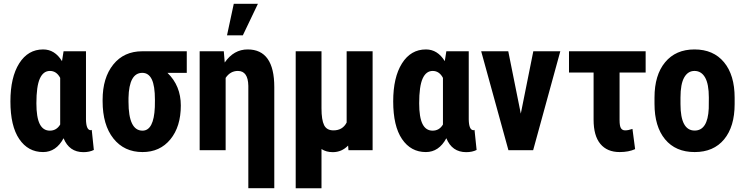

<svg xmlns="http://www.w3.org/2000/svg" viewBox="-20 -802 3978 1025"><path d="M439 -528.3V-164.6Q439.9 -106.9 464.4 -106.9Q467.8 -106.9 469.7 -108.9L481 -1.5Q457.5 10.3 425.3 10.3Q349.6 10.3 319.3 -64Q279.8 9.8 210 9.8Q129.9 9.8 82.8 -59.6Q35.6 -128.9 35.6 -260.7Q35.6 -389.2 82.5 -463.6Q129.4 -538.1 210.4 -538.1Q272.5 -538.1 311 -475.6L319.3 -528.3ZM174.3 -250.5Q174.3 -175.8 192.1 -140.1Q210 -104.5 246.1 -104.5Q281.7 -104.5 301.3 -137.2V-386.2Q281.7 -423.3 246.6 -423.3Q210.9 -423.3 192.6 -382.3Q174.3 -341.3 174.3 -250.5Z M977.1 -413.1H874Q945.3 -344.2 945.3 -238.8Q945.3 -126 889.6 -58.1Q834 9.8 740.7 9.8Q643.1 9.8 585.4 -62.7Q527.8 -135.3 527.8 -261.7V-269Q527.8 -386.7 584.7 -457.5Q641.6 -528.3 739.7 -528.3L740.2 -527.8V-528.3H977.1ZM666 -258.8Q666 -104.5 740.7 -104.5Q801.3 -104.5 806.6 -230.5L807.1 -269Q807.1 -343.8 790.3 -378.4Q773.4 -413.1 739.7 -413.1Q668.9 -413.1 666 -279.3Z M1174.8 -528.3 1179.7 -468.3Q1228 -538.1 1302.2 -538.1Q1444.3 -538.1 1444.3 -336.9V202.6H1305.7V-343.8Q1304.2 -423.3 1250 -423.3Q1209.5 -423.3 1184.6 -386.2V0H1045.9V-528.3ZM1228 -781.7H1356.9L1276.4 -613.3H1191.9Z M1696.3 -528.3V-224.1Q1696.3 -162.1 1710.2 -134Q1724.1 -106 1760.3 -106Q1809.1 -106 1830.6 -147.9V-528.3H1969.2V0H1840.3L1838.4 -24.9Q1804.2 10.3 1756.3 10.3Q1721.7 10.3 1696.3 -6.3V203.1H1558.6V-528.3Z M2482.4 -528.3V-164.6Q2483.4 -106.9 2507.8 -106.9Q2511.2 -106.9 2513.2 -108.9L2524.4 -1.5Q2501 10.3 2468.8 10.3Q2393.1 10.3 2362.8 -64Q2323.2 9.8 2253.4 9.8Q2173.3 9.8 2126.2 -59.6Q2079.1 -128.9 2079.1 -260.7Q2079.1 -389.2 2126 -463.6Q2172.9 -538.1 2253.9 -538.1Q2315.9 -538.1 2354.5 -475.6L2362.8 -528.3ZM2217.8 -250.5Q2217.8 -175.8 2235.6 -140.1Q2253.4 -104.5 2289.6 -104.5Q2325.2 -104.5 2344.7 -137.2V-386.2Q2325.2 -423.3 2290 -423.3Q2254.4 -423.3 2236.1 -382.3Q2217.8 -341.3 2217.8 -250.5Z M2760.3 -195.3 2827.1 -528.3H2971.2L2826.2 0H2694.3L2548.8 -528.3H2693.4Z M3426.8 -414.6H3287.6V-161.1Q3287.6 -129.4 3294.9 -117.7Q3302.2 -106 3317.4 -106Q3334 -106 3356.4 -113.8L3370.6 -5.9Q3336.4 9.8 3288.1 9.8Q3221.2 9.8 3185.1 -33.7Q3148.9 -77.1 3148.9 -163.1V-414.6H3017.6V-528.3H3426.8Z M3474.1 -281.2Q3474.1 -401.4 3530.8 -469.7Q3587.4 -538.1 3687.5 -538.1Q3788.6 -538.1 3845.2 -469.7Q3901.9 -401.4 3901.9 -280.3V-246.6Q3901.9 -126 3845.7 -58.1Q3789.6 9.8 3688.5 9.8Q3586.9 9.8 3530.5 -58.3Q3474.1 -126.5 3474.1 -247.6ZM3612.8 -246.6Q3612.8 -105 3688.5 -105Q3758.3 -105 3763.7 -223.1L3764.2 -281.2Q3764.2 -353.5 3744.1 -388.4Q3724.1 -423.3 3687.5 -423.3Q3652.3 -423.3 3632.6 -388.4Q3612.8 -353.5 3612.8 -281.2Z"/></svg>

Font: Roboto Condensed
Style: Bold
Weight: 700
Designer: Google
Version: Version 2.134; 2016